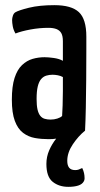

<svg xmlns="http://www.w3.org/2000/svg" viewBox="-20 -530 389 745"><path d="M245 195Q209 195 184.5 175.5Q160 156 160 106Q160 78 171 53Q182 28 198 8Q192 9 184.5 9.5Q177 10 169 10Q141 10 115.5 5.5Q90 1 69.5 -14.5Q49 -30 37.5 -61Q26 -92 26 -143Q26 -195 36.5 -227.5Q47 -260 65.5 -277.5Q84 -295 106.5 -301.5Q129 -308 153 -308Q168 -308 189 -305Q210 -302 224 -294V-370Q224 -390 218 -401Q212 -412 199.5 -417Q187 -422 168 -422Q133 -422 98 -415.5Q63 -409 40 -400Q32 -414 29.5 -428Q27 -442 27 -452Q27 -460 30 -469Q33 -478 39 -482Q52 -490 92.5 -500Q133 -510 191 -510Q257 -510 286 -483Q315 -456 315 -388V-337Q315 -280 314.5 -221.5Q314 -163 313 -112Q312 -61 310 -23Q284 -2 262.5 30Q241 62 241 94Q241 112 248.5 121Q256 130 272 130Q279 130 285 128Q291 126 299 122Q304 132 306 141.5Q308 151 308 158Q309 167 305 174Q299 185 283.5 190Q268 195 245 195ZM176 -66Q190 -66 202.5 -70Q215 -74 221 -80Q222 -95 223 -121Q224 -147 224 -176.5Q224 -206 224 -231Q215 -236 204 -238Q193 -240 184 -240Q171 -240 159.5 -236.5Q148 -233 139.5 -223Q131 -213 126.5 -194.5Q122 -176 122 -146Q122 -121 125.5 -105.5Q129 -90 136 -81Q143 -72 153.5 -69Q164 -66 176 -66Z"/></svg>

Font: Yanone Kaffeesatz Medium
Style: Regular
Weight: 500
Designer: Yanone (Cyrillic: Daniel Pouzeot, Huerta Tipografica, and Cyreal)
Foundry: Yanone
Version: Version 2.003